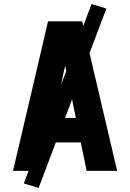

<svg xmlns="http://www.w3.org/2000/svg" viewBox="-20 -840 640 944"><path d="M44 0 159 -490 216 -735H384L441 -490L556 0H406L377 -140H223L194 0ZM353 -260 306 -490Q304 -497 302.5 -504Q301 -511 300 -518Q299 -511 297.5 -504Q296 -497 294 -490L247 -260ZM170 84 97 62 430 -820 503 -798Z"/></svg>

Font: Iosevka SS04 Heavy Extended
Style: Regular
Weight: 900
Width: 7
Monospace: yes
Designer: Belleve Invis
Foundry: Belleve Invis
Version: Version 19.0.0; ttfautohint (v1.8.4)